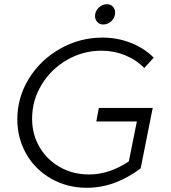

<svg xmlns="http://www.w3.org/2000/svg" viewBox="-20 -883 809 909"><path d="M448 -372H703L646 -86Q524 6 391 6Q298 6 222.5 -37Q147 -80 104.5 -154Q62 -228 62 -318Q62 -422 117 -511Q172 -600 265 -652.5Q358 -705 465 -705Q536 -705 599.5 -680Q663 -655 708 -610L663 -561Q625 -600 572 -621.5Q519 -643 460 -643Q373 -643 297.5 -599.5Q222 -556 177 -482Q132 -408 132 -321Q132 -247 167 -187Q202 -127 263.5 -92Q325 -57 401 -57Q498 -57 590 -119L628 -308H436ZM525 -823Q525 -800 508 -783.5Q491 -767 468 -767Q452 -767 441 -778.5Q430 -790 430 -807Q430 -830 447 -846.5Q464 -863 487 -863Q504 -863 514.5 -851.5Q525 -840 525 -823Z"/></svg>

Font: Gontserrat Light
Style: Italic
Weight: 300
Italic angle: -11.3°
Designer: Julieta Ulanovsky
Foundry: Julieta Ulanovsky
Version: Version 6.001